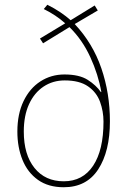

<svg xmlns="http://www.w3.org/2000/svg" viewBox="-20 -777 537 807"><path d="M179 -757Q209 -742 233.5 -725.5Q258 -709 277 -692L378 -754L391 -733L294 -676Q370 -595 406 -490Q442 -385 442 -267Q442 -141 393 -65.5Q344 10 248 10Q183 10 139.5 -21Q96 -52 74.5 -105Q53 -158 53 -224Q53 -298 79 -352Q105 -406 150 -435Q195 -464 251 -464Q313 -464 348.5 -441.5Q384 -419 404 -390H406Q393 -464 359.5 -537Q326 -610 272 -663L161 -595L148 -615L254 -679Q215 -714 164 -739ZM252 -439Q202 -439 163 -413Q124 -387 102 -339Q80 -291 80 -224Q80 -127 125 -71Q170 -15 248 -15Q328 -15 371.5 -80.5Q415 -146 415 -266Q415 -309 400.5 -349Q386 -389 350 -414Q314 -439 252 -439Z"/></svg>

Font: Noto Sans Kannada SemiCondensed Thin
Style: Regular
Weight: 100
Width: 4
Designer: Jelle Bosma - Monotype Design Team
Foundry: Monotype Imaging Inc.
Version: Version 2.005; ttfautohint (v1.8.4.7-5d5b)